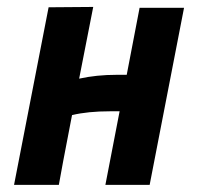

<svg xmlns="http://www.w3.org/2000/svg" viewBox="-20 -520 558 540"><path d="M242.2 -500.5 202.6 -298.8Q251.5 -309.6 308.1 -309.6H336.4Q342.8 -341.8 372.6 -498H497.6L400.9 0H276.4L316.4 -207H289.6Q227.1 -207 182.6 -196.3Q164.1 -101.6 157.7 -66.7Q151.4 -31.7 145.5 0H19.5L116.7 -499.5Z"/></svg>

Font: Fantasque Sans Mono
Style: Bold Italic
Weight: 700
Italic angle: -11°
Monospace: yes
Designer: Jany Belluz
Version: Version 1.7.1